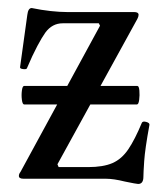

<svg xmlns="http://www.w3.org/2000/svg" viewBox="-20 -445 403 478"><path d="M324 13Q320 13 291 7Q263 0 244 0H39Q27 0 27 -7Q27 -12 31 -17L229 -381L226 -387H136Q110 -387 93 -364Q85 -353 73 -330.5Q61 -308 47 -275Q46 -272 37.5 -273Q29 -274 30 -278L48 -408Q50 -425 59 -425Q83 -420 106 -417.5Q129 -415 147 -415H314Q325 -415 325 -408Q325 -404 322 -398L123 -36L126 -29H199Q237 -29 260 -39Q283 -49 299.5 -73.5Q316 -98 333 -139Q335 -144 344 -141.5Q353 -139 352 -134Q341 -74 339 -44Q337 -14 337 -5Q337 13 324 13ZM40 -185Q36 -185 34.5 -196.5Q33 -208 34.5 -219.5Q36 -231 40 -231H322Q326 -231 327 -219.5Q328 -208 326.5 -196.5Q325 -185 321 -185Z"/></svg>

Font: Junicode
Style: Regular
Weight: 400
Designer: Peter S. Baker
Version: Version 2.100; ttfautohint (v1.8.4)